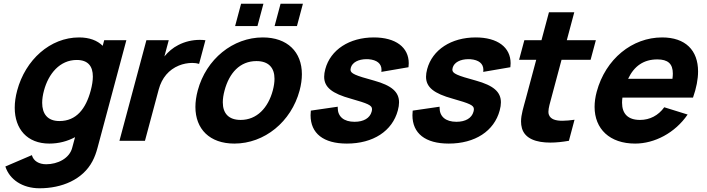

<svg xmlns="http://www.w3.org/2000/svg" viewBox="-20 -756 3794 1031"><path d="M539.5 -540 531.5 -510C502.6 -538.5 460.5 -555 404.5 -555C249.5 -555 116.4 -435 72.2 -270C63.4 -237.3 59.1 -206.2 59.1 -177.4C59.1 -63.4 125.9 15 244.8 15C295.8 15 342.1 2.5 383 -19.5L368.4 35C354.4 95 289 126 228 126C190 126 159.6 109 151.2 77L8.8 138C31.1 208 100.5 255 192.5 255C311.5 255 423.8 209 476.3 110C488.5 87 496.7 64 503.9 37L658.5 -540ZM299.2 -106C234 -106 206.5 -146.1 206.5 -203.8C206.5 -224 209.8 -246.4 216.2 -270C240.3 -360 301.1 -434 392.1 -434C453 -434 478.6 -400.1 478.6 -344.9C478.6 -323 474.6 -297.8 467.2 -270C440.9 -172 390.2 -106 299.2 -106Z M937.1 -514C908.2 -499.5 883.5 -478 862.8 -453L886.1 -540H766.1L621.4 0H758.4L832.4 -276C849 -338 886.8 -382 940.6 -404C963.2 -413.4 989.1 -418.1 1012.1 -418.1C1025.9 -418.1 1038.7 -416.4 1049.1 -413L1083.1 -540C1073.1 -541.3 1062.8 -541.9 1052.4 -541.9C1013.6 -541.9 973 -532.9 937.1 -514Z M1242.5 -616H1362.5L1394.6 -736H1274.6ZM1454.5 -616H1574.5L1606.6 -736H1486.6ZM1238.4 15C1400.4 15 1543.7 -102 1588.8 -270C1597.1 -301 1601.1 -330.4 1601.1 -357.6C1601.1 -476.8 1523.8 -555 1391.1 -555C1231.1 -555 1087 -439 1041.8 -270C1033.4 -238.7 1029.3 -209.2 1029.3 -181.8C1029.3 -63 1105.9 15 1238.4 15ZM1272.4 -112C1207.8 -112 1176.4 -147.2 1176.4 -206.7C1176.4 -225.5 1179.5 -246.7 1185.8 -270C1210.9 -364 1268.1 -428 1357.1 -428C1422.5 -428 1454 -392.1 1454 -332.7C1454 -314 1450.9 -293 1444.8 -270C1419.8 -177 1359.4 -112 1272.4 -112Z M1842.6 15C1983.6 15 2086.6 -52 2116.3 -163C2120.6 -178.8 2122.8 -193.2 2122.8 -206.4C2122.8 -263.2 2082.1 -297 1989.2 -323C1887.3 -350.8 1862.1 -361.2 1862.1 -381.8C1862.1 -384.9 1862.7 -388.3 1863.7 -392C1871.4 -420.8 1904.5 -438.3 1948.5 -438.3C1951.9 -438.3 1955.5 -438.2 1959 -438C2004.2 -434.4 2028.6 -414.4 2028.6 -381C2028.6 -377.5 2028.3 -373.8 2027.8 -370L2173.5 -395C2174.4 -402.3 2174.9 -409.3 2174.9 -416.2C2174.9 -501.9 2104.9 -555 1987.4 -555C1856.4 -555 1754.7 -489 1726.8 -385C1722.8 -370 1720.7 -356.3 1720.7 -343.8C1720.7 -287.1 1763.6 -253.8 1864.2 -226C1955 -200.1 1977.7 -190.9 1977.7 -170C1977.7 -165.8 1976.9 -161.3 1975.5 -156C1966.3 -122 1933 -102 1884 -102C1826.2 -102 1793.5 -129.8 1793.5 -177.3C1793.5 -179.2 1793.6 -181.1 1793.7 -183L1649.1 -162C1648.1 -153.5 1647.7 -145.3 1647.7 -137.3C1647.7 -39.7 1716.9 15 1842.6 15Z M2389.6 15C2530.6 15 2633.6 -52 2663.3 -163C2667.6 -178.8 2669.8 -193.2 2669.8 -206.4C2669.8 -263.2 2629.1 -297 2536.2 -323C2434.3 -350.8 2409.1 -361.2 2409.1 -381.8C2409.1 -384.9 2409.7 -388.3 2410.7 -392C2418.4 -420.8 2451.5 -438.3 2495.5 -438.3C2498.9 -438.3 2502.5 -438.2 2506 -438C2551.2 -434.4 2575.6 -414.4 2575.6 -381C2575.6 -377.5 2575.3 -373.8 2574.8 -370L2720.5 -395C2721.4 -402.3 2721.9 -409.3 2721.9 -416.2C2721.9 -501.9 2651.9 -555 2534.4 -555C2403.4 -555 2301.7 -489 2273.8 -385C2269.8 -370 2267.7 -356.3 2267.7 -343.8C2267.7 -287.1 2310.6 -253.8 2411.2 -226C2502 -200.1 2524.7 -190.9 2524.7 -170C2524.7 -165.8 2523.9 -161.3 2522.5 -156C2513.3 -122 2480 -102 2431 -102C2373.2 -102 2340.5 -129.8 2340.5 -177.3C2340.5 -179.2 2340.6 -181.1 2340.7 -183L2196.1 -162C2195.1 -153.5 2194.7 -145.3 2194.7 -137.3C2194.7 -39.7 2263.9 15 2389.6 15Z M2995.4 -435H3151.4L3179.6 -540H3023.6L3063.7 -690H2927.7L2887.6 -540H2795.6L2767.4 -435H2859.4L2804.2 -229C2791.2 -180.3 2777.9 -141.1 2777.9 -103.9C2777.9 -91.5 2779.3 -79.3 2782.8 -67C2799 -11.1 2859.5 9.7 2935.2 9.7C2966.5 9.7 3000.4 6.1 3034.9 0L3065.1 -113C3041.8 -109.8 3019.5 -107.5 2999.9 -107.5C2963.7 -107.5 2936.3 -115.4 2927.4 -140C2925.6 -144.5 2924.9 -149.8 2924.9 -155.8C2924.9 -176.2 2933.7 -204.5 2942.4 -237Z M3322.3 -232H3701.3C3719.6 -284 3728.5 -331.1 3728.5 -372.3C3728.5 -486.4 3660.3 -555 3535.4 -555C3375.4 -555 3231.6 -440 3184.1 -263C3176.5 -234.5 3172.8 -207.4 3172.8 -182.1C3172.8 -63.8 3253.8 15 3390.6 15C3494.6 15 3604.9 -42 3672.4 -141L3546.9 -180C3515.1 -136 3469.7 -112 3416.7 -112C3352.4 -112 3320.3 -144.8 3320.3 -204.5C3320.3 -213.1 3321 -222.3 3322.3 -232ZM3509.7 -437C3566.1 -437 3593 -414 3593 -361.1C3593 -352.6 3592.3 -343.2 3590.9 -333H3352.9C3385.2 -401.5 3436.7 -437 3509.7 -437Z"/></svg>

Font: Manrope
Style: ExtraBoldItalic
Weight: 800
Italic angle: -15°
Designer: Mikhail Sharanda
Foundry: Mikhail Sharanda
Version: Version 4.502;hotconv 1.0.109;makeotfexe 2.5.65596